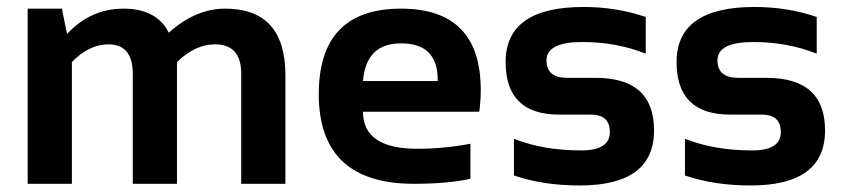

<svg xmlns="http://www.w3.org/2000/svg" viewBox="-20 -538 2464 562"><path d="M61 0V-512.7H161.1L176.3 -438.5Q245.1 -512.7 341.8 -512.7Q438.5 -512.7 474.1 -442.4Q552.7 -512.7 638.7 -512.7Q815.4 -512.7 815.4 -317.9V0H686V-322.8Q686 -408.2 608.9 -408.2Q551.3 -408.2 498 -356.4V0H368.7V-321.3Q368.7 -408.2 297.4 -408.2Q240.7 -408.2 190.4 -356.4V0Z M1153.8 -512.7Q1387.2 -512.7 1387.2 -274.4Q1387.2 -242.7 1382.8 -210.9H1042.5Q1042.5 -102.5 1201.7 -102.5Q1279.3 -102.5 1356.9 -117.2V-14.6Q1289.1 0 1191.9 0Q913.1 0 913.1 -262.2Q913.1 -512.7 1153.8 -512.7ZM1042.5 -300.8H1261.2V-304.7Q1261.2 -411.1 1153.8 -411.1Q1051.3 -411.1 1042.5 -300.8Z M1484.4 -24.4V-131.8Q1569.8 -97.7 1681.6 -97.7Q1765.1 -97.7 1765.1 -151.4Q1765.1 -202.6 1709 -202.6H1616.2Q1460 -202.6 1460 -356.4Q1460 -517.6 1688 -517.6Q1784.7 -517.6 1870.1 -488.3V-380.9Q1784.7 -415 1684.6 -415Q1579.6 -415 1579.6 -361.3Q1579.6 -310.1 1640.6 -310.1H1723.6Q1894.5 -310.1 1894.5 -156.2Q1894.5 4.9 1676.8 4.9Q1569.8 4.9 1484.4 -24.4Z M1984.9 -24.4V-131.8Q2070.3 -97.7 2182.1 -97.7Q2265.6 -97.7 2265.6 -151.4Q2265.6 -202.6 2209.5 -202.6H2116.7Q1960.4 -202.6 1960.4 -356.4Q1960.4 -517.6 2188.5 -517.6Q2285.2 -517.6 2370.6 -488.3V-380.9Q2285.2 -415 2185.1 -415Q2080.1 -415 2080.1 -361.3Q2080.1 -310.1 2141.1 -310.1H2224.1Q2395 -310.1 2395 -156.2Q2395 4.9 2177.2 4.9Q2070.3 4.9 1984.9 -24.4Z"/></svg>

Font: SansationBold
Style: Bold
Weight: 700
Designer: Bernd Montag
Version: Version 1.301